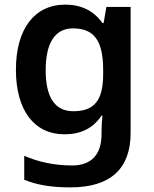

<svg xmlns="http://www.w3.org/2000/svg" viewBox="-20 -572 666 832"><path d="M263 -552C129 -552 49 -446 49 -270C49 -94 128 10 260 10C328 10 383 -15 420 -71H424C422 -55 420 -24 420 -4V10C420 98 375 145 293 145C217 145 146 130 85 103V207C144 231 208 240 285 240C459 240 546 159 546 4V-542H441L429 -472H424C386 -526 331 -552 263 -552ZM296 -449C387 -449 427 -397 427 -269V-250C427 -134 386 -90 298 -90C217 -90 178 -151 178 -268C178 -387 219 -449 296 -449Z"/></svg>

Font: Noto Sans Telugu SemiBold
Style: Regular
Weight: 600
Designer: Jelle Bosma - Monotype Design Team
Foundry: Monotype Imaging Inc.
Version: Version 2.005